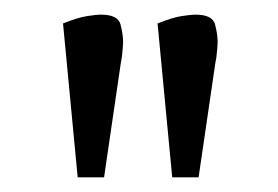

<svg xmlns="http://www.w3.org/2000/svg" viewBox="-20 -737 380 262"><path d="M215 -495 195 -705Q215 -713 227.5 -715Q240 -717 247 -717Q270 -717 273.5 -703.5Q277 -690 277 -679Q277 -676 276.5 -671Q276 -666 275.5 -661Q275 -656 274 -652L251 -495ZM86 -495 66 -705Q86 -713 98.5 -715Q111 -717 118 -717Q141 -717 144.5 -703.5Q148 -690 148 -679Q148 -676 147.5 -671Q147 -666 146.5 -661Q146 -656 145 -652L122 -495Z"/></svg>

Font: Faustina Light
Style: Regular
Weight: 300
Designer: Alfonso Garcia
Foundry: http://www.omnibus-type.com
Version: Version 1.200